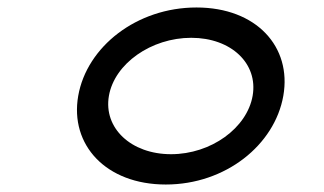

<svg xmlns="http://www.w3.org/2000/svg" viewBox="-20 -482 866 513"><path d="M491 -381C598 -381 670 -312 655 -226C640 -140 544 -70 437 -70C330 -70 256 -140 271 -226C286 -312 384 -381 491 -381ZM423 11C583 11 714 -95 737 -226C760 -357 665 -462 505 -462C345 -462 212 -357 189 -226C166 -95 263 11 423 11Z"/></svg>

Font: Charger Monospace
Style: Regular
Weight: 400
Designer: Jasper
Foundry: Cannot Into Space Fonts
Version: Version 0.980